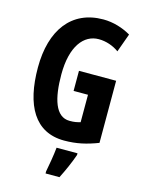

<svg xmlns="http://www.w3.org/2000/svg" viewBox="-137 -805 837 1108"><g transform="rotate(15 281.5 -251.5)"><path d="M280 -401V-281H366V-117C343 -111 332 -108 302 -108C217 -108 187 -212 187 -355C187 -524 255 -607 344 -607C387 -607 431 -592 465 -567L505 -678C457 -706 399 -724 340 -724C150 -724 46 -582 46 -359C46 -133 125 10 301 10C375 10 434 -4 502 -30V-401ZM395 71V61H270C266 104 254 173 247 208V221H330C354 174 378 120 395 71Z"/></g></svg>

Font: Noto Sans Kannada ExtraCondensed
Style: Bold
Weight: 700
Width: 2
Designer: Jelle Bosma - Monotype Design Team
Foundry: Monotype Imaging Inc.
Version: Version 2.005